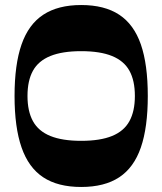

<svg xmlns="http://www.w3.org/2000/svg" viewBox="-20 -732 646 764"><path d="M303 12Q210.3 12 152 -26.5Q93.6 -65 65.8 -145.2Q37.9 -225.3 37.9 -350Q37.9 -475.4 65.8 -555.2Q93.6 -635 152.3 -673.5Q211 -712 303 -712Q395.8 -712 454.3 -673.5Q512.8 -635 540.5 -555.2Q568.1 -475.4 568.1 -350Q568.1 -225.3 540.5 -145.2Q512.8 -65 454.3 -26.5Q395.8 12 303 12ZM303 -171.6Q378.7 -171.6 425.9 -190.9Q473.1 -210.1 494.9 -249.7Q516.7 -289.2 516.7 -350Q516.7 -411.5 494.9 -450.7Q473.1 -489.9 425.9 -509.1Q378.7 -528.4 303 -528.4Q227.7 -528.4 180.4 -509.1Q133 -489.9 111.2 -450.7Q89.4 -411.5 89.4 -350Q89.4 -289.2 111.2 -249.7Q133 -210.1 180.4 -190.9Q227.7 -171.6 303 -171.6Z"/></svg>

Font: Ojuju ExtraLight
Style: Regular
Weight: 200
Designer: Chisaokwu Joboson, Mirko Velimirovic
Foundry: Udi Foundry
Version: Version 1.000